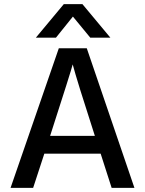

<svg xmlns="http://www.w3.org/2000/svg" viewBox="-20 -907 700 927"><path d="M250 -725H153L288 -887H378L513 -725H416L332 -827ZM140 0H31L264 -674H399L629 0H519L466 -165H194ZM331 -596Q324 -567 222 -251H438Q351 -520 331 -596Z"/></svg>

Font: Hind Colombo Medium
Style: Regular
Weight: 500
Designer: Jyotish Sonowal, Aditi Pimprikar
Foundry: Indian Type Foundry
Version: Version 1.000;PS 1.0;hotconv 1.0.86;makeotf.lib2.5.63406; tt